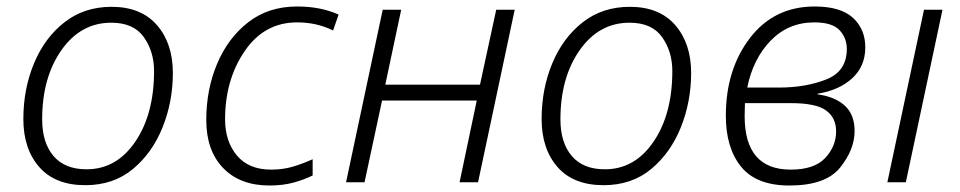

<svg xmlns="http://www.w3.org/2000/svg" viewBox="-20 -562 2959 592"><path d="M243 9Q330 9 390 -41Q450 -91 481.5 -170Q513 -249 513 -337Q513 -428 464 -484.5Q415 -541 324 -541Q240 -541 179 -493.5Q118 -446 85 -367Q52 -288 52 -195Q52 -103 101 -47Q150 9 243 9ZM247 -40Q180 -40 145 -81Q110 -122 110 -194Q110 -323 169.5 -407.5Q229 -492 323 -492Q392 -492 423.5 -447.5Q455 -403 455 -343Q455 -210 397 -125Q339 -40 247 -40Z M811 10Q852 10 885 1Q918 -8 944 -21V-71Q913 -57 882.5 -48Q852 -39 816 -39Q747 -39 710.5 -82.5Q674 -126 674 -194Q674 -316 734.5 -404.5Q795 -493 896 -493Q957 -493 1007 -468L1024 -517Q969 -542 896 -542Q808 -542 745.5 -493.5Q683 -445 649.5 -365.5Q616 -286 616 -192Q616 -98 668 -44Q720 10 811 10Z M1047 0 1160 -532H1217L1168 -301H1460L1510 -532H1567L1454 0H1397L1450 -252H1158L1104 0Z M1841 9Q1928 9 1988 -41Q2048 -91 2079.5 -170Q2111 -249 2111 -337Q2111 -428 2062 -484.5Q2013 -541 1922 -541Q1838 -541 1777 -493.5Q1716 -446 1683 -367Q1650 -288 1650 -195Q1650 -103 1699 -47Q1748 9 1841 9ZM1845 -40Q1778 -40 1743 -81Q1708 -122 1708 -194Q1708 -323 1767.5 -407.5Q1827 -492 1921 -492Q1990 -492 2021.5 -447.5Q2053 -403 2053 -343Q2053 -210 1995 -125Q1937 -40 1845 -40Z M2414 10Q2526 10 2570.5 -45.5Q2615 -101 2615 -158Q2615 -209 2584.5 -236.5Q2554 -264 2501 -271V-273Q2568 -284 2608 -321Q2648 -358 2648 -416Q2648 -472 2610 -507Q2572 -542 2492 -542Q2367 -542 2292.5 -445Q2218 -348 2218 -205Q2218 -106 2265 -48Q2312 10 2414 10ZM2284 -292Q2302 -381 2356.5 -437Q2411 -493 2491 -493Q2546 -493 2568.5 -469Q2591 -445 2591 -411Q2591 -342 2527.5 -317Q2464 -292 2381 -292ZM2418 -39Q2276 -39 2276 -204Q2276 -219 2276.5 -229Q2277 -239 2277 -244H2419Q2496 -244 2527 -221.5Q2558 -199 2558 -157Q2558 -111 2524.5 -75Q2491 -39 2418 -39Z M2716 0 2829 -532H2886L2773 0Z"/></svg>

Font: Noto Sans UI Light
Style: Italic
Weight: 300
Italic angle: -12°
Designer: Monotype Design Team
Foundry: Monotype Imaging Inc.
Version: Version 1.901